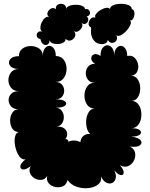

<svg xmlns="http://www.w3.org/2000/svg" viewBox="-20 -963 786 1005"><path d="M333 -21Q329 3 310.5 11.5Q292 20 270.5 16Q249 12 235.5 -3Q222 -18 227 -42Q215 -23 196 -21.5Q177 -20 160.5 -30Q144 -40 137 -57.5Q130 -75 141 -94Q116 -74 100.5 -76Q85 -78 86.5 -93.5Q88 -109 114 -129Q99 -126 87 -138Q75 -150 67 -171Q59 -192 57 -213.5Q55 -235 60 -252Q65 -269 79 -272Q56 -272 44.5 -290Q33 -308 33 -331.5Q33 -355 44.5 -373Q56 -391 79 -391Q52 -391 38.5 -405.5Q25 -420 25 -439Q25 -458 38.5 -472Q52 -486 79 -486Q52 -486 38 -503.5Q24 -521 24 -544Q24 -567 38 -584.5Q52 -602 79 -602Q53 -602 40 -612Q27 -622 27 -635.5Q27 -649 40 -659Q53 -669 79 -669Q79 -695 97.5 -708.5Q116 -722 141 -722Q166 -722 185 -709Q204 -696 204 -670Q204 -696 214.5 -709.5Q225 -723 238 -723Q251 -723 261.5 -709.5Q272 -696 272 -670Q301 -669 315 -648.5Q329 -628 328.5 -601Q328 -574 313 -553.5Q298 -533 269 -534Q293 -534 304.5 -520Q316 -506 316 -488Q316 -470 304.5 -456.5Q293 -443 269 -443Q308 -443 320.5 -432Q333 -421 320.5 -410Q308 -399 269 -399Q291 -399 302 -385Q313 -371 314 -352.5Q315 -334 305.5 -318.5Q296 -303 276 -300Q302 -302 316 -291Q330 -280 331.5 -264Q333 -248 322 -235Q339 -235 337 -221Q369 -235 401 -219Q402 -239 416.5 -251.5Q431 -264 453 -261Q439 -273 434 -295Q429 -317 432 -340Q435 -363 446.5 -379Q458 -395 477 -395Q449 -395 435.5 -415.5Q422 -436 422 -462.5Q422 -489 435.5 -509.5Q449 -530 477 -530Q453 -530 441 -545Q429 -560 429 -579.5Q429 -599 441 -614Q453 -629 477 -629Q457 -643 457.5 -658Q458 -673 472 -678.5Q486 -684 506 -670Q506 -698 517 -712Q528 -726 542 -726Q556 -726 567 -712Q578 -698 578 -670Q578 -696 588.5 -709.5Q599 -723 612 -723Q625 -723 635.5 -709.5Q646 -696 646 -670Q669 -675 683.5 -661.5Q698 -648 702.5 -627.5Q707 -607 698.5 -588.5Q690 -570 667 -566Q690 -566 702 -546Q714 -526 714 -500Q714 -474 702 -454.5Q690 -435 667 -435Q688 -435 701 -420.5Q714 -406 718 -384.5Q722 -363 718 -342Q714 -321 701 -306.5Q688 -292 667 -292Q701 -292 712.5 -281Q724 -270 712.5 -259Q701 -248 667 -248Q705 -243 716 -228.5Q727 -214 712.5 -202.5Q698 -191 660 -196Q683 -184 687 -163Q691 -142 681 -122.5Q671 -103 651.5 -94Q632 -85 608 -98Q628 -74 627.5 -59.5Q627 -45 612.5 -46.5Q598 -48 578 -72Q590 -47 585.5 -29.5Q581 -12 567.5 -5.5Q554 1 537.5 -6.5Q521 -14 509 -39Q513 -13 493.5 2.5Q474 18 443.5 21.5Q413 25 382.5 15Q352 5 333 -21ZM192 -758Q175 -762 172.5 -773.5Q170 -785 178 -793.5Q186 -802 202 -797Q192 -802 191.5 -816Q191 -830 198 -845Q205 -860 215.5 -869Q226 -878 237 -874Q224 -884 229 -897.5Q234 -911 246.5 -918Q259 -925 272 -915Q271 -934 285 -940Q299 -946 313 -940Q327 -934 327 -915Q327 -926 342 -932Q357 -938 376.5 -938Q396 -938 410.5 -932Q425 -926 425 -915Q439 -918 446 -909.5Q453 -901 450.5 -890.5Q448 -880 434 -877Q445 -866 441.5 -854.5Q438 -843 427 -838.5Q416 -834 405 -845Q415 -835 409 -821Q403 -807 389.5 -799.5Q376 -792 365 -802Q379 -788 373 -773Q367 -758 352 -752Q337 -746 323 -760Q324 -747 311.5 -740Q299 -733 282.5 -732.5Q266 -732 253 -737.5Q240 -743 240 -755Q240 -737 229.5 -730.5Q219 -724 207.5 -731Q196 -738 192 -758ZM457 -819Q443 -825 444 -840Q445 -855 455.5 -865.5Q466 -876 480 -870Q474 -879 483 -890.5Q492 -902 507 -911Q522 -920 536.5 -922Q551 -924 556 -915Q556 -929 573.5 -936Q591 -943 613.5 -943Q636 -943 653 -936Q670 -929 670 -915Q682 -913 683.5 -897.5Q685 -882 678.5 -868Q672 -854 660 -856Q669 -849 662.5 -833Q656 -817 641.5 -801.5Q627 -786 612 -778.5Q597 -771 589 -779Q597 -762 589 -750.5Q581 -739 567 -738.5Q553 -738 544 -755Q544 -741 529.5 -735Q515 -729 496 -734.5Q477 -740 465 -760.5Q453 -781 457 -819Z"/></svg>

Font: Rubik Bubbles
Style: Regular
Weight: 400
Designer: Hubert and Fischer, NaN
Foundry: Hubert and Fischer, NaN
Version: Version 2.200